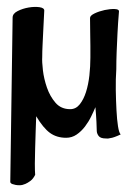

<svg xmlns="http://www.w3.org/2000/svg" viewBox="-20 -389 385 557"><path d="M325.2 -356.4Q322.3 -322.3 320.8 -291.5Q319.3 -260.7 318.4 -238.3Q317.4 -211.9 317.4 -188.5Q315.4 -159.2 315.9 -127.9Q316.4 -96.7 317.9 -69.3Q319.3 -42 322.3 -22.9Q325.2 -3.9 330.1 1Q309.6 10.7 299.8 11.7Q293 13.7 287.1 12.7Q271.5 12.7 266.1 5.4Q260.7 -2 260.7 -9.8Q260.7 -14.6 259.8 -35.2Q258.8 -55.7 256.8 -78.1Q252 -66.4 244.6 -51.3Q237.3 -36.1 226.6 -22Q215.8 -7.8 202.1 1.5Q188.5 10.7 171.9 10.7Q144.5 10.7 125 -3.4Q105.5 -17.6 85 -51.8Q84 -33.2 83.5 -8.8Q83 15.6 82 40Q81.1 64.5 81.1 85.4Q81.1 106.4 82 118.2Q76.2 129.9 68.4 135.7Q60.5 141.6 53.7 144.5Q44.9 148.4 37.1 148.4Q30.3 148.4 25.4 147.5Q20.5 146.5 16.1 145Q11.7 143.6 9.8 139.6L16.6 -337.9Q16.6 -349.6 31.2 -356.9Q45.9 -364.3 63 -367.2Q80.1 -370.1 94.2 -368.2Q108.4 -366.2 108.4 -358.4Q106.4 -325.2 105.5 -300.3Q104.5 -275.4 103.5 -258.8Q102.5 -239.3 102.5 -223.6Q101.6 -210 104.5 -185.1Q107.4 -160.2 116.2 -134.8Q125 -109.4 141.1 -90.8Q157.2 -72.3 183.6 -72.3Q200.2 -72.3 211.4 -86.4Q222.7 -100.6 229.5 -122.1Q236.3 -143.6 239.3 -169.9Q242.2 -196.3 242.2 -221.7V-255.9Q242.2 -271.5 241.7 -292.5Q241.2 -313.5 241.2 -336.9Q241.2 -343.8 254.4 -350.1Q267.6 -356.4 283.7 -359.9Q299.8 -363.3 312.5 -362.8Q325.2 -362.3 325.2 -356.4Z"/></svg>

Font: Rancho
Style: Regular
Weight: 400
Designer: Font Diner, Inc
Foundry: Font Diner, Inc
Version: Version 1.001